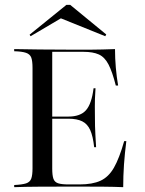

<svg xmlns="http://www.w3.org/2000/svg" viewBox="-20 -774 599 794"><path d="M38.7 0V-8.9Q71.8 -10.5 87.9 -15.7Q104 -21 109.3 -35.5Q114.5 -50 114.5 -78.2V-492.7Q114.5 -521.8 109.3 -535.9Q104 -550 87.5 -555.6Q71 -561.3 38.7 -562.1V-571Q79 -570.2 143.5 -569.4Q208.1 -568.5 293.5 -568.5Q318.5 -568.5 347.2 -568.5Q375.8 -568.5 403.6 -569.4Q431.5 -570.2 455.6 -571Q455.6 -533.1 458.9 -495.2Q462.1 -457.3 468.5 -420.2H458.9Q444.4 -477.4 428.6 -507.7Q412.9 -537.9 388.7 -548.8Q364.5 -559.7 325 -559.7H196V-76.6Q196 -49.2 200.8 -35.1Q205.6 -21 220.2 -16.1Q234.7 -11.3 263.7 -11.3H308.9Q362.1 -11.3 395.6 -26.6Q429 -41.9 451.2 -80.6Q473.4 -119.4 493.5 -190.3H502.4Q496 -140.3 492.7 -93.1Q489.5 -46 489.5 0Q453.2 -1.6 405.2 -2Q357.3 -2.4 291.9 -2.4Q207.3 -2.4 143.1 -2Q79 -1.6 38.7 0ZM170.2 -283.1V-291.9H326.6V-283.1ZM369.4 -165.3Q364.5 -210.5 353.2 -235.9Q341.9 -261.3 320.2 -272.2Q298.4 -283.1 262.9 -283.1V-291.9Q312.1 -291.9 335.5 -318.1Q358.9 -344.4 366.9 -408.9H375Q371.8 -360.5 372.2 -334.3Q372.6 -308.1 372.6 -287.1Q372.6 -269.4 373 -252Q373.4 -234.7 374.6 -214.1Q375.8 -193.5 377.4 -165.3ZM106.5 -624.2 102.4 -630.6 254.8 -754H270.2L419.4 -631.5L415.3 -624.2L219.4 -703.2H240.3Z"/></svg>

Font: Playfair 144pt
Style: Regular
Weight: 400
Designer: Claus Eggers Sørensen
Foundry: Claus Eggers Sørensen
Version: Version 2.001;gftools[0.9.30]